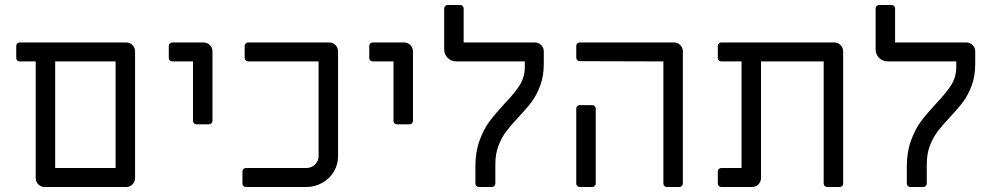

<svg xmlns="http://www.w3.org/2000/svg" viewBox="-20 -749 3971 769"><path d="M123 -36V-503H59Q53 -503 49 -507Q45 -511 45 -517V-565Q45 -571 49 -575Q53 -579 59 -579H485Q500 -579 510.5 -568.5Q521 -558 521 -543V-36Q521 -21 510.5 -10.5Q500 0 485 0H159Q144 0 133.5 -10.5Q123 -21 123 -36ZM443 -76V-503H201V-76Z M753 -265V-503H670Q664 -503 660 -507Q656 -511 656 -517V-565Q656 -571 660 -575Q664 -579 670 -579H795Q810 -579 820.5 -568.5Q831 -558 831 -543V-265Q831 -259 827 -255Q823 -251 817 -251H767Q761 -251 757 -255Q753 -259 753 -265Z M951 -14V-62Q951 -68 955 -72Q959 -76 965 -76H1207Q1227 -76 1241.5 -90Q1256 -104 1256 -123V-503H974Q968 -503 964 -507Q960 -511 960 -517V-565Q960 -571 964 -575Q968 -579 974 -579H1298Q1313 -579 1323.5 -568.5Q1334 -558 1334 -543V-123Q1334 -90 1317 -61.5Q1300 -33 1270.5 -16.5Q1241 0 1207 0H965Q959 0 955 -4Q951 -8 951 -14Z M1556 -265V-503H1473Q1467 -503 1463 -507Q1459 -511 1459 -517V-565Q1459 -571 1463 -575Q1467 -579 1473 -579H1598Q1613 -579 1623.5 -568.5Q1634 -558 1634 -543V-265Q1634 -259 1630 -255Q1626 -251 1620 -251H1570Q1564 -251 1560 -255Q1556 -259 1556 -265Z M1884 -14V-82Q1884 -140 1900.5 -185.5Q1917 -231 1940 -262Q1963 -293 2001 -334Q2043 -378 2062.5 -409.5Q2082 -441 2082 -481V-503H1809Q1787 -503 1773 -517Q1759 -531 1759 -553V-715Q1759 -721 1763 -725Q1767 -729 1773 -729H1823Q1829 -729 1833 -725Q1837 -721 1837 -715V-579H2122Q2137 -579 2147.5 -568.5Q2158 -558 2158 -543V-494Q2158 -445 2144 -407Q2130 -369 2110 -342Q2090 -315 2057 -280Q2025 -246 2007 -222Q1989 -198 1976.5 -165.5Q1964 -133 1964 -92V-14Q1964 -8 1960 -4Q1956 0 1950 0H1898Q1892 0 1888 -4Q1884 -8 1884 -14Z M2637 -14V-503L2302 -504Q2296 -504 2292 -508Q2288 -512 2288 -518V-565Q2288 -571 2292 -575Q2296 -579 2302 -579H2679Q2694 -579 2704.5 -568.5Q2715 -558 2715 -543V-14Q2715 -8 2711 -4Q2707 0 2701 0H2651Q2645 0 2641 -4Q2637 -8 2637 -14ZM2288 -14V-314Q2288 -320 2292 -324Q2296 -328 2302 -328H2352Q2358 -328 2362 -324Q2366 -320 2366 -314V-14Q2366 -8 2362 -4Q2358 0 2352 0H2302Q2296 0 2292 -4Q2288 -8 2288 -14Z M2855 -14V-62Q2855 -68 2859 -72Q2863 -76 2869 -76H2950V-503H2869Q2863 -503 2859 -507Q2855 -511 2855 -517V-565Q2855 -571 2859 -575Q2863 -579 2869 -579H3321Q3336 -579 3346.5 -568.5Q3357 -558 3357 -543V-14Q3357 -8 3353 -4Q3349 0 3343 0H3293Q3287 0 3283 -4Q3279 -8 3279 -14V-503H3028V-36Q3028 -21 3017.5 -10.5Q3007 0 2992 0H2869Q2863 0 2859 -4Q2855 -8 2855 -14Z M3612 -14V-82Q3612 -140 3628.5 -185.5Q3645 -231 3668 -262Q3691 -293 3729 -334Q3771 -378 3790.5 -409.5Q3810 -441 3810 -481V-503H3537Q3515 -503 3501 -517Q3487 -531 3487 -553V-715Q3487 -721 3491 -725Q3495 -729 3501 -729H3551Q3557 -729 3561 -725Q3565 -721 3565 -715V-579H3850Q3865 -579 3875.5 -568.5Q3886 -558 3886 -543V-494Q3886 -445 3872 -407Q3858 -369 3838 -342Q3818 -315 3785 -280Q3753 -246 3735 -222Q3717 -198 3704.5 -165.5Q3692 -133 3692 -92V-14Q3692 -8 3688 -4Q3684 0 3678 0H3626Q3620 0 3616 -4Q3612 -8 3612 -14Z"/></svg>

Font: Miriam Libre
Style: Regular
Weight: 400
Designer: Michal Sahar
Foundry: Hagilda
Version: Version 1.001